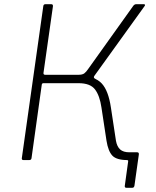

<svg xmlns="http://www.w3.org/2000/svg" viewBox="-20 -762 744 914"><path d="M582 132Q573 132 574 123L590 7Q591 3 589 1.5Q587 0 584 0L565 -37H633Q642 -37 641 -27L620 122Q619 127 616.5 129.5Q614 132 609 132ZM92 0Q87 0 85 -2.5Q83 -5 84 -10L186 -732Q187 -742 196 -742H224Q233 -742 232 -732L187 -415Q186 -406 195 -406H367L366 -399Q432 -399 464 -365Q496 -331 508 -250L532 -92Q537 -64 552 -50.5Q567 -37 596 -37Q603 -37 603 -29L601 -8Q600 0 592 0H587Q535 0 515 -21Q495 -42 487 -92L463 -250Q455 -306 432.5 -336Q410 -366 354 -366H186Q181 -366 179 -360L130 -9Q129 0 119 0ZM351 -381 354 -406Q372 -406 381 -412.5Q390 -419 400 -434L615 -735Q621 -742 628 -742H665Q669 -742 670 -739.5Q671 -737 669 -734L430 -402Q426 -397 427 -393Q428 -389 435 -386Z"/></svg>

Font: Libre Franklin Thin
Style: Italic
Weight: 100
Italic angle: -8°
Designer: Pablo Impallari, Rodrigo Fuenzalida, Nhung Nguyen
Foundry: Impallari Type
Version: Version 3.000